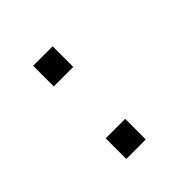

<svg xmlns="http://www.w3.org/2000/svg" viewBox="-139 -614 728 728"><g transform="rotate(-45 225.0 -250.0)"><path d="M137.5 -499.5H242V-389H137.5ZM137.5 -110.5H242V0H137.5Z"/></g></svg>

Font: Trispace Condensed
Style: Regular
Weight: 400
Width: 3
Designer: Tyler Finck
Foundry: Etcetera Type Company
Version: Version 1.210; ttfautohint (v1.8.3)